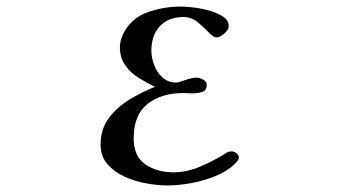

<svg xmlns="http://www.w3.org/2000/svg" viewBox="-20 -564 1040 586"><path d="M709 -84Q709 -78 706 -74Q703 -70 698 -65Q675 -42 638.5 -27Q602 -12 563 -5Q524 2 491 2Q463 2 428 -4Q393 -10 361 -24.5Q329 -39 308 -63Q287 -87 287 -123Q287 -170 312.5 -204Q338 -238 376.5 -261Q415 -284 453 -299Q428 -311 403 -326.5Q378 -342 362 -365Q346 -388 346 -419Q346 -433 350 -445.5Q354 -458 361 -470Q387 -513 435.5 -528.5Q484 -544 531 -544Q544 -544 568 -541.5Q592 -539 617.5 -532Q643 -525 660.5 -513.5Q678 -502 678 -484Q678 -473 664.5 -461.5Q651 -450 641 -450Q631 -450 616.5 -465.5Q602 -481 583 -496.5Q564 -512 540 -512Q494 -512 468 -484Q442 -456 442 -410Q442 -388 450.5 -365.5Q459 -343 476 -327.5Q493 -312 518 -312Q525 -312 545 -319.5Q565 -327 581 -327Q589 -327 600 -321Q611 -315 611 -305Q611 -287 596 -283Q581 -279 567 -279Q560 -279 553 -279.5Q546 -280 539 -280Q472 -280 430 -246.5Q388 -213 388 -142Q388 -87 423.5 -62.5Q459 -38 510 -38Q550 -38 592 -56Q634 -74 667 -95Q669 -97 673 -99Q679 -102 687 -102Q694 -102 701.5 -96.5Q709 -91 709 -84Z"/></svg>

Font: Kaisei HarunoUmi Medium
Style: Regular
Weight: 500
Designer: Font-Kai, 金井和夫
Foundry: KAZUO KANAI
Version: Version 5.003